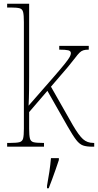

<svg xmlns="http://www.w3.org/2000/svg" viewBox="-20 -780 521 1021"><path d="M18 0V-20H34Q68 -20 83.5 -24Q99 -28 103 -44Q107 -60 107 -95V-663Q107 -699 103 -715.5Q99 -732 84.5 -736Q70 -740 40 -740H18V-760H135V-374Q135 -339 134.5 -298Q134 -257 132 -218L264 -369Q304 -415 324 -440Q344 -465 350.5 -477Q357 -489 357 -497Q357 -509 343 -512.5Q329 -516 295 -516V-536H452V-516Q434 -516 423 -512.5Q412 -509 402.5 -499.5Q393 -490 379.5 -472Q366 -454 342 -425L251 -319L367 -115Q399 -60 421.5 -40Q444 -20 476 -20H481V0H470Q440 0 421.5 -6.5Q403 -13 385.5 -35.5Q368 -58 340 -107L232 -297L135 -184V-95Q135 -60 139 -44Q143 -28 158 -24Q173 -20 207 -20H214V0ZM230 208Q237 171 242.5 133.5Q248 96 251 61H293V71Q286 92 276.5 119.5Q267 147 257 174Q247 201 239 221H230Z"/></svg>

Font: Noto Serif Bengali SemiCondensed Thin
Style: Regular
Weight: 100
Width: 4
Designer: Juan Bruce, Universal Thirst, Indian Type Foundry and the Monotype Design Team.
Foundry: Monotype Imaging Inc.
Version: Version 2.003; ttfautohint (v1.8.4.7-5d5b)